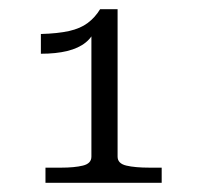

<svg xmlns="http://www.w3.org/2000/svg" viewBox="-20 -767 444 418"><path d="M236 -426Q236 -411 255 -406.5Q274 -402 306 -402H332V-369H79V-402H113Q142 -402 160.5 -406.5Q179 -411 179 -426V-703L188 -706Q182 -687 166.5 -674.5Q151 -662 126.5 -656Q102 -650 69 -650V-693Q106 -694 130.5 -699.5Q155 -705 171 -717Q187 -729 198 -747H236Z"/></svg>

Font: Roboto Serif 20pt ExtraLight
Style: Regular
Weight: 250
Version: Version 1.008